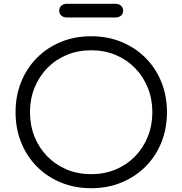

<svg xmlns="http://www.w3.org/2000/svg" viewBox="-20 -982 961 1012"><path d="M461 10Q374 10 301 -20Q228 -50 174.5 -104Q121 -158 91.5 -231Q62 -304 62 -391Q62 -477 91.5 -550Q121 -623 174.5 -677Q228 -731 301 -761Q374 -791 461 -791Q547 -791 620 -761Q693 -731 747 -677Q801 -623 830.5 -550Q860 -477 860 -391Q860 -304 830.5 -231Q801 -158 747 -104Q693 -50 620 -20Q547 10 461 10ZM461 -64Q530 -64 589 -88.5Q648 -113 691.5 -157.5Q735 -202 759 -261.5Q783 -321 783 -391Q783 -460 759 -519.5Q735 -579 691.5 -623.5Q648 -668 589 -692.5Q530 -717 461 -717Q391 -717 332 -692.5Q273 -668 229.5 -623.5Q186 -579 162 -519.5Q138 -460 138 -391Q138 -321 162 -261.5Q186 -202 229.5 -157.5Q273 -113 332 -88.5Q391 -64 461 -64ZM331 -890Q315 -890 303.5 -899.5Q292 -909 292 -926Q292 -942 303.5 -952Q315 -962 331 -962H590Q606 -962 617.5 -952Q629 -942 629 -926Q629 -909 617.5 -899.5Q606 -890 590 -890Z"/></svg>

Font: Comfortaa
Style: Regular
Weight: 400
Designer: Johan Aakerlund
Foundry: Johan Aakerlund
Version: Version 3.104; ttfautohint (v1.8.1.43-b0c9)